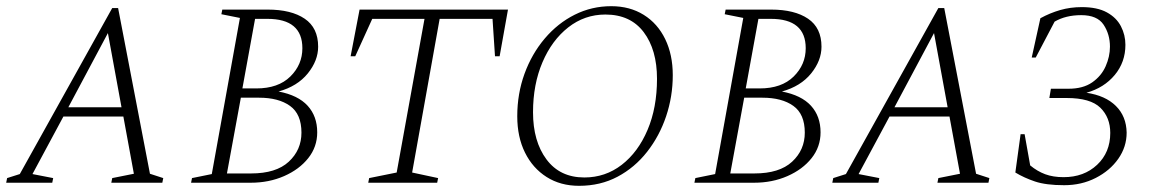

<svg xmlns="http://www.w3.org/2000/svg" viewBox="-35 -591 3718 621"><path d="M-15 0 -12 -15 29 -28 328 -565H347L450 -29L493 -15L490 0H325L328 -15L398 -29L364 -214H170L70 -28L137 -15L134 0ZM186 -244H358L314 -484Z M583 0 586 -15 650 -28 741 -533 681 -545 684 -560H831Q907 -560 950.5 -530.5Q994 -501 994 -440Q994 -395 960.5 -353.5Q927 -312 866 -295Q929 -283 960 -249Q991 -215 991 -163Q991 -116 962 -79.5Q933 -43 884 -21.5Q835 0 776 0ZM830 -530H790L749 -305H794Q865 -305 904 -343.5Q943 -382 943 -435Q943 -530 830 -530ZM803 -275H744L699 -30H777Q858 -30 899 -68Q940 -106 940 -162Q940 -222 903 -248.5Q866 -275 803 -275Z M1156 0 1159 -15 1248 -33 1338 -530H1169L1114 -409H1099L1128 -560H1608L1581 -409H1566L1558 -530H1387L1298 -33L1382 -15L1379 0Z M1838 10Q1778 10 1733 -18.5Q1688 -47 1663 -97.5Q1638 -148 1638 -215Q1638 -288 1661.5 -352.5Q1685 -417 1727 -466.5Q1769 -516 1824 -543.5Q1879 -571 1942 -571Q2002 -571 2047 -543Q2092 -515 2116.5 -464.5Q2141 -414 2141 -348Q2141 -279 2119.5 -215Q2098 -151 2058 -100Q2018 -49 1962.5 -19.5Q1907 10 1838 10ZM1855 -17Q1923 -17 1976 -58Q2029 -99 2059.5 -171Q2090 -243 2090 -336Q2090 -430 2047 -487Q2004 -544 1923 -544Q1856 -544 1803 -502.5Q1750 -461 1719.5 -389.5Q1689 -318 1689 -228Q1689 -134 1732.5 -75.5Q1776 -17 1855 -17Z M2211 0 2214 -15 2278 -28 2369 -533 2309 -545 2312 -560H2459Q2535 -560 2578.5 -530.5Q2622 -501 2622 -440Q2622 -395 2588.5 -353.5Q2555 -312 2494 -295Q2557 -283 2588 -249Q2619 -215 2619 -163Q2619 -116 2590 -79.5Q2561 -43 2512 -21.5Q2463 0 2404 0ZM2458 -530H2418L2377 -305H2422Q2493 -305 2532 -343.5Q2571 -382 2571 -435Q2571 -530 2458 -530ZM2431 -275H2372L2327 -30H2405Q2486 -30 2527 -68Q2568 -106 2568 -162Q2568 -222 2531 -248.5Q2494 -275 2431 -275Z M2657 0 2660 -15 2701 -28 3000 -565H3019L3122 -29L3165 -15L3162 0H2997L3000 -15L3070 -29L3036 -214H2842L2742 -28L2809 -15L2806 0ZM2858 -244H3030L2986 -484Z M3462 -542Q3412 -542 3376 -521L3315 -405H3302L3330 -532Q3361 -549 3394 -558.5Q3427 -568 3464 -568Q3514 -568 3545 -551Q3576 -534 3590.5 -506Q3605 -478 3605 -446Q3605 -390 3570.5 -348.5Q3536 -307 3479 -291Q3540 -282 3574 -248.5Q3608 -215 3609 -162Q3609 -116 3582 -77.5Q3555 -39 3509 -15.5Q3463 8 3407 8Q3348 8 3312.5 -4Q3277 -16 3249 -33L3266 -157H3279L3297 -56Q3320 -37 3345.5 -27.5Q3371 -18 3405 -18Q3471 -18 3513.5 -58Q3556 -98 3556 -161Q3556 -211 3524 -242.5Q3492 -274 3415 -274H3359L3364 -304H3421Q3468 -304 3497.5 -324.5Q3527 -345 3541 -376.5Q3555 -408 3555 -440Q3555 -480 3534.5 -511Q3514 -542 3462 -542Z"/></svg>

Font: Spectral SC ExtraLight
Style: Italic
Weight: 275
Italic angle: -10°
Designer: Jean-Baptiste Levee
Foundry: Production Type
Version: Version 2.001